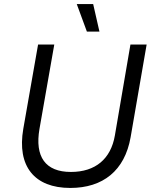

<svg xmlns="http://www.w3.org/2000/svg" viewBox="-20 -920 758 948"><path d="M327 8C488 8 596 -77 625 -243L704 -700H624L547 -250C527 -136 452 -71 330 -71C204 -71 151 -146 175 -284L248 -700H168L95 -284C63 -99 150 8 327 8ZM409 -764H471L440 -900H359Z"/></svg>

Font: Fixel Display 20240404
Style: Italic
Weight: 400
Italic angle: -10°
Designer: AlfaBravo + MacPaw
Foundry: Kyrylo Tkachov, Marchela Mozhyna, Serhii Makarenko, Maria Weinstein, Zakhar Kryvoshyya
Version: Version 1.211;Glyphs 3.2 (3225)